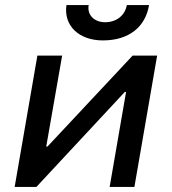

<svg xmlns="http://www.w3.org/2000/svg" viewBox="-20 -740 680 760"><path d="M38 0H124L474 -376H479L414 0H512L602 -520H505L168 -160H163L226 -520H128ZM387 -580C491 -580 556 -634 570 -720H482C475 -679 441 -652 396 -652C354 -652 324 -680 331 -720H243C231 -637 294 -580 387 -580Z"/></svg>

Font: Fixel Display Medium
Style: Italic
Weight: 500
Italic angle: -10°
Designer: AlfaBravo + MacPaw
Foundry: Kyrylo Tkachov, Marchela Mozhyna, Serhii Makarenko, Maria Weinstein, Zakhar Kryvoshyya
Version: Version 1.210;Glyphs 3.2 (3217)